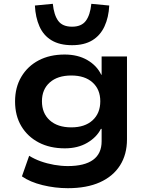

<svg xmlns="http://www.w3.org/2000/svg" viewBox="-20 -797 776 1007"><path d="M336 190Q269 190 203.5 174Q138 158 95 128L133 20Q160 37 193.5 49Q227 61 264 67.5Q301 74 336 74Q423 74 468 41.5Q513 9 513 -56V-121H509Q487 -77 437.5 -48Q388 -19 320 -19Q242 -19 183.5 -49.5Q125 -80 92 -135Q59 -190 59 -265Q59 -339 92 -394.5Q125 -450 183 -480.5Q241 -511 319 -511Q388 -511 438 -482Q488 -453 511 -405H513V-501H646V-66Q646 13 609.5 70.5Q573 128 504 159Q435 190 336 190ZM354 -129Q425 -129 465.5 -166Q506 -203 506 -266Q506 -328 465.5 -364.5Q425 -401 354 -401Q282 -401 241 -364.5Q200 -328 200 -266Q200 -203 241 -166Q282 -129 354 -129ZM358 -560Q293 -560 250.5 -585.5Q208 -611 187 -658.5Q166 -706 163 -768L257 -777Q263 -718 285.5 -687.5Q308 -657 358 -657Q407 -657 430 -687.5Q453 -718 459 -777L553 -768Q550 -706 528 -658.5Q506 -611 464 -585.5Q422 -560 358 -560Z"/></svg>

Font: Nunito Sans 7pt SemiExpanded
Style: Bold
Weight: 700
Width: 6
Designer: Vernon Adams
Foundry: Vernon Adams
Version: Version 3.101;gftools[0.9.27]